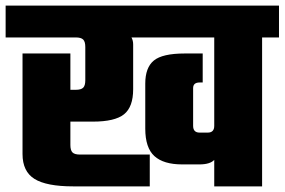

<svg xmlns="http://www.w3.org/2000/svg" viewBox="-40 -662 1011 682"><path d="M951 -642V-529H891V0H721V-94Q706 -78 668 -78H607Q541 -78 508.5 -107.5Q476 -137 476 -205V-365Q476 -422 506.5 -447Q537 -472 616 -472H680V-369H669Q646 -369 646 -349V-215Q646 -191 669 -191H698Q721 -191 721 -215V-529H427Q433 -518 433 -504V-345Q433 -282 400.5 -256Q368 -230 290 -230H210V-147Q210 -128 217.5 -120.5Q225 -113 244 -113H492V0H220Q125 0 82.5 -26.5Q40 -53 40 -115V-472H210V-343H229Q248 -343 255.5 -350.5Q263 -358 263 -377V-495Q263 -514 255.5 -521.5Q248 -529 229 -529H-20V-642Z"/></svg>

Font: Teko
Style: Bold
Weight: 700
Designer: Manushi Parikh, Jonny Pinhorn
Foundry: Indian Type Foundry
Version: Version 1.106;PS 1.0;hotconv 1.0.78;makeotf.lib2.5.61930; tt